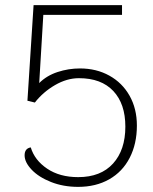

<svg xmlns="http://www.w3.org/2000/svg" viewBox="-20 -720 596 749"><path d="M514 -230Q514 -159 486 -104.5Q458 -50 406 -20.5Q354 9 285 9Q227 9 179 -10Q131 -29 103.5 -58Q76 -87 76 -114Q76 -141 100 -145Q115 -95 164 -62Q213 -29 285 -29Q373 -29 421 -82Q469 -135 469 -226Q469 -315 422 -365Q375 -415 288 -415Q241 -415 194.5 -388Q148 -361 116 -320L87 -327L111 -700H456V-662H149L133 -396Q162 -425 204.5 -439Q247 -453 292 -453Q356 -453 406.5 -425Q457 -397 485.5 -346.5Q514 -296 514 -230Z"/></svg>

Font: Krub ExtraLight
Style: Regular
Weight: 275
Designer: Ekaluck Peanpanawate
Foundry: Cadson Demak Co.,Ltd.
Version: Version 1.000; ttfautohint (v1.6)